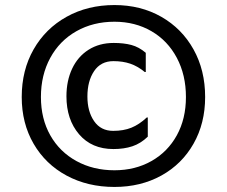

<svg xmlns="http://www.w3.org/2000/svg" viewBox="-20 -728 898 760"><path d="M433 -708Q537 -708 618.5 -661.5Q700 -615 746 -532.5Q792 -450 792 -344Q792 -240 746 -159Q700 -78 618.5 -33Q537 12 433 12Q327 12 243.5 -33Q160 -78 113 -159Q66 -240 66 -344Q66 -450 113 -532.5Q160 -615 243.5 -661.5Q327 -708 433 -708ZM433 -54Q515 -54 579.5 -90.5Q644 -127 680 -192.5Q716 -258 716 -344Q716 -431 680 -499Q644 -567 579.5 -604.5Q515 -642 433 -642Q349 -642 282.5 -604.5Q216 -567 179 -499Q142 -431 142 -344Q142 -258 179 -192.5Q216 -127 282.5 -90.5Q349 -54 433 -54ZM326 -346Q326 -287 352.5 -248.5Q379 -210 428 -210Q469 -210 500 -222.5Q531 -235 561 -263H565V-187Q537 -160 504 -149Q471 -138 429 -138Q343 -138 293 -196.5Q243 -255 243 -347Q243 -408 265.5 -456Q288 -504 330.5 -531Q373 -558 430 -558Q470 -558 500 -550Q530 -542 557 -519V-443H553Q525 -466 495.5 -476Q466 -486 429 -486Q379 -486 352.5 -446.5Q326 -407 326 -346Z"/></svg>

Font: Amiko
Style: Regular
Weight: 400
Designer: Pablo Impallari, Rodrigo Fuenzalida, Andres Torresi
Foundry: Impallari Type
Version: Version 1.001; ttfautohint (v1.3)